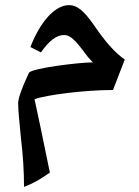

<svg xmlns="http://www.w3.org/2000/svg" viewBox="-20 -538 542 751"><path d="M74 193C107 181 140 162 175 137C163 78 151 20 139 -38C131 -75 123 -113 115 -150C162 -167 312 -186 422 -186L468 -305C427 -334 391 -376 348 -439C308 -496 282 -518 250 -518C195 -518 137 -453 99 -354L140 -333C172 -378 200 -401 231 -401C263 -401 290 -359 324 -315L343 -294C289 -294 102 -271 93 -253C65 -193 51 -153 51 -135C51 -111 55 -65 62 3C70 70 74 133 74 193Z"/></svg>

Font: Noto Naskh Arabic UI
Style: Bold
Weight: 700
Designer: Monotype Design Team, David Williams, Mohamad Dakak and Nizar Qandah
Foundry: Monotype Imaging Inc.
Version: Version 2.016